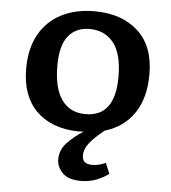

<svg xmlns="http://www.w3.org/2000/svg" viewBox="-54 -585 776 872"><g transform="rotate(5 334.0 -149.5)"><path d="M346 237Q289 237 262.5 209.5Q236 182 236 148Q236 104 268 71Q300 38 340 13Q328 14 313 14Q192 11 123.5 -57.5Q55 -126 55 -249Q55 -342 91 -406Q127 -470 191.5 -503Q256 -536 343 -536Q466 -536 540.5 -468.5Q615 -401 615 -272Q615 -165 568.5 -95.5Q522 -26 435 0Q389 37 367.5 64.5Q346 92 346 121Q346 160 391 160Q423 160 453 145L473 194Q452 210 419.5 223.5Q387 237 346 237ZM341 -67Q476 -67 476 -248Q476 -355 435.5 -404.5Q395 -454 327 -454Q265 -454 230 -411Q195 -368 195 -275Q195 -172 233 -119.5Q271 -67 341 -67Z"/></g></svg>

Font: Literata 7pt SemiBold
Style: Regular
Weight: 600
Designer: Latin by Veronika Burian and Jose Scaglione. Greek by Irene Vlachou. Cyrillic by Vera Evstafieva.
Foundry: TypeTogether
Version: Version 3.002